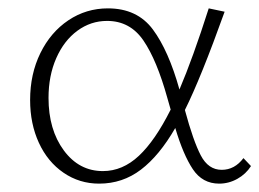

<svg xmlns="http://www.w3.org/2000/svg" viewBox="-20 -435 620 459"><path d="M580 -38Q568 -19 547.5 -7.5Q527 4 504 4Q464 4 441 -30.5Q418 -65 399 -129Q361 -63 317 -29.5Q273 4 217 4Q170 4 132 -22Q94 -48 73 -93.5Q52 -139 52 -196Q52 -258 76.5 -308Q101 -358 143.5 -386.5Q186 -415 238 -415Q308 -415 345.5 -364.5Q383 -314 409 -221Q441 -296 479 -415L517 -407Q460 -248 422 -172Q442 -98 460 -63.5Q478 -29 510 -29Q541 -29 562 -57ZM388 -173 380 -201Q355 -291 323 -338Q291 -385 236 -385Q197 -385 165 -361.5Q133 -338 114.5 -296Q96 -254 96 -201Q96 -125 132.5 -75.5Q169 -26 226 -26Q273 -26 312 -62.5Q351 -99 388 -173Z"/></svg>

Font: Ysabeau Infant Light
Style: Regular
Weight: 300
Designer: Christian Thalmann (Catharsis Fonts)
Version: Version 0.003